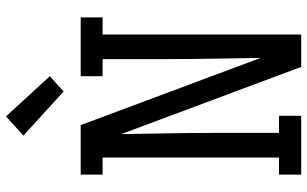

<svg xmlns="http://www.w3.org/2000/svg" viewBox="-212 -812 1024 640"><g transform="rotate(-90 300.0 -492.0)"><path d="M38 0V-74H95V-662H38V-735H203L427 -135Q426 -211 424.5 -287.5Q423 -364 423 -441V-662H366V-735H562V-662H505V0H397L173 -600Q174 -524 175.5 -447.5Q177 -371 177 -294V-74H234V0ZM315 -792 168 -926 232 -984 366 -838Z"/></g></svg>

Font: Iosevka Curly Slab Extended
Style: Regular
Weight: 400
Width: 7
Monospace: yes
Designer: Belleve Invis
Foundry: Belleve Invis
Version: Version 11.1.0; ttfautohint (v1.8.3)